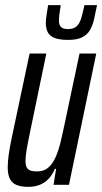

<svg xmlns="http://www.w3.org/2000/svg" viewBox="-20 -718 397 746"><path d="M90 8Q62 8 44 0.5Q26 -7 18 -24Q10 -41 10 -67Q10 -88 13.5 -114.5Q17 -141 24 -175L95 -510H160L97 -206Q88 -163 83.5 -136Q79 -109 79 -93Q79 -77 83.5 -68Q88 -59 98 -55.5Q108 -52 124 -52Q149 -52 165.5 -65Q182 -78 194 -103Q206 -128 214.5 -162.5Q223 -197 232 -241L289 -510H354L248 0H188L198 -62H193Q184 -40 170 -24.5Q156 -9 136 -0.5Q116 8 90 8ZM245 -563Q211 -563 192 -570.5Q173 -578 165.5 -593Q158 -608 158 -628Q158 -643 161 -660.5Q164 -678 167 -698H216Q213 -680 211 -664.5Q209 -649 209 -637Q209 -622 216.5 -613.5Q224 -605 244 -605Q266 -605 277.5 -615.5Q289 -626 295.5 -647Q302 -668 308 -698H357Q351 -668 345.5 -643.5Q340 -619 329.5 -601Q319 -583 299 -573Q279 -563 245 -563Z"/></svg>

Font: Saira UltraCondensed Medium
Style: Italic
Weight: 500
Width: 1
Italic angle: -12°
Designer: Hector Gatti with collaboration of the Omnibus-Type team
Foundry: Omnibus-Type
Version: Version 1.101